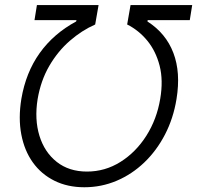

<svg xmlns="http://www.w3.org/2000/svg" viewBox="-20 -748 798 777"><path d="M66.4 -347.7Q84.5 -454.6 140.6 -533.2Q196.8 -611.8 288.1 -661.1L289.6 -666.5H119.6L129.4 -727.5H378.9L365.2 -648.9Q311 -625 262.5 -582.8Q213.9 -540.5 179.4 -481.2Q145 -421.9 132.3 -347.2Q119.1 -265.1 139.6 -198.5Q160.2 -131.8 209.7 -92.8Q259.3 -53.7 332 -53.7Q405.3 -53.7 467.5 -92.8Q529.8 -131.8 572.3 -198.7Q614.7 -265.6 628.4 -348.1Q641.1 -422.9 626 -481.9Q610.8 -541 576.2 -583.3Q541.5 -625.5 494.6 -648.9L508.3 -727.5H757.8L748 -666.5H577.6L576.7 -661.1Q651.4 -613.3 681.6 -533.9Q711.9 -454.6 694.3 -347.2Q681.6 -269 647.7 -203.6Q613.8 -138.2 563.7 -90.3Q513.7 -42.5 451.9 -16.4Q390.1 9.8 321.3 9.8Q253.4 9.8 200.2 -16.6Q147 -43 112.8 -90.8Q78.6 -138.7 66.2 -204.1Q53.7 -269.5 66.4 -347.7Z"/></svg>

Font: Inter 24pt Light
Style: Italic
Weight: 300
Italic angle: -9.3988°
Designer: Rasmus Andersson
Foundry: rsms
Version: Version 4.001;git-66647c0bb